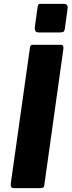

<svg xmlns="http://www.w3.org/2000/svg" viewBox="-20 -974 371 994"><path d="M296 -742Q311 -742 308 -720L210 -20Q209 -6 203.5 -3Q198 0 184 0H53Q40 0 37.5 -7Q35 -14 36 -25L135 -727Q137 -737 140 -739.5Q143 -742 150 -742ZM330 -932 316 -826Q314 -813 308.5 -809.5Q303 -806 289 -806H181Q168 -806 163.5 -813.5Q159 -821 160 -832L175 -939Q177 -949 179.5 -951.5Q182 -954 190 -954H315Q322 -954 327 -947Q332 -940 330 -932Z"/></svg>

Font: Libre Franklin
Style: Bold Italic
Weight: 700
Italic angle: -8°
Designer: Pablo Impallari, Rodrigo Fuenzalida, Nhung Nguyen
Foundry: Impallari Type
Version: Version 3.000